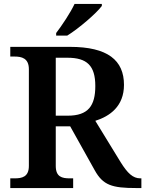

<svg xmlns="http://www.w3.org/2000/svg" viewBox="-20 -951 735 971"><path d="M264 -784V-771H320C379 -807 470 -886 495 -921V-931H357C336 -886 293 -822 264 -784ZM32 0H350V-49H333C294 -49 262 -56 262 -112V-312H335L459 -90C501 -14 547 0 669 0H695V-49H690C652 -49 625 -75 590 -131L462 -340C535 -363 607 -413 607 -522C607 -646 525 -714 334 -714H32V-665H54C89 -665 126 -657 126 -601V-112C126 -56 91 -49 54 -49H32ZM323 -366H262V-659H321C420 -659 462 -619 462 -516C462 -416 426 -366 323 -366Z"/></svg>

Font: Noto Serif Georgian SemiBold
Style: Regular
Weight: 600
Designer: Monotype Design Team, Akaki Razmadze
Foundry: Google LLC
Version: Version 2.003